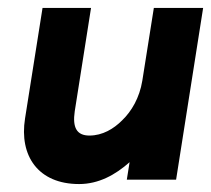

<svg xmlns="http://www.w3.org/2000/svg" viewBox="-20 -452 531 483"><path d="M43 -154C28 -60 76 11 179 11C228 11 270 -12 306 -44L299 0H423L491 -432H367L338 -249C331 -206 311 -172 287 -149C266 -128 238 -111 205 -111C173 -111 162 -131 168 -172L209 -432H87Z"/></svg>

Font: Charger Sport
Style: UltNrwObl
Weight: 1000
Designer: Jasper
Foundry: Cannot Into Space Fonts
Version: Version 1.1